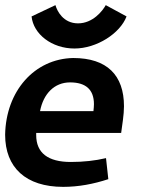

<svg xmlns="http://www.w3.org/2000/svg" viewBox="-20 -718 550 748"><path d="M284 -627C226 -627 202 -676 196 -698L103 -654C110 -585 182 -529 270 -529C357 -529 448 -588 473 -654L392 -698C380 -676 342 -627 284 -627ZM346 -312C346 -304 345 -295 344 -285H136C149 -353 192 -397 253 -397C313 -397 346 -370 346 -312ZM0 -193C0 -65 81 10 226 10C286 10 344 -1 402 -20L393 -102C351 -92 305 -87 256 -87C167 -87 121 -122 121 -192V-200H452C456 -232 463 -270 463 -304C463 -425 397 -492 265 -492C114 -489 3 -363 0 -193Z"/></svg>

Font: Cantarell
Style: BoldOblique
Weight: 700
Italic angle: -8°
Designer: Dave Crossland
Version: Version 0.024